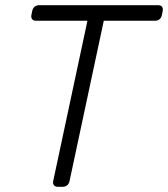

<svg xmlns="http://www.w3.org/2000/svg" viewBox="-20 -720 648 740"><path d="M203 0Q193 0 188 -6Q183 -12 185 -22L317 -640H119Q109 -640 104 -646Q99 -652 101 -662L104 -677Q106 -688 113.5 -694Q121 -700 131 -700H589Q600 -700 604.5 -694Q609 -688 607 -677L604 -662Q602 -652 595 -646Q588 -640 577 -640H380L248 -22Q246 -12 239 -6Q232 0 221 0Z"/></svg>

Font: Rubik Light
Style: Italic
Weight: 300
Italic angle: -12°
Designer: Hubert and Fischer
Foundry: Hubert and Fischer
Version: Version 2.300;gftools[0.9.30]